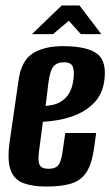

<svg xmlns="http://www.w3.org/2000/svg" viewBox="-20 -671 404 703"><path d="M150 12Q99 12 65.5 -0.5Q32 -13 19 -48Q6 -83 15 -150L48 -377Q58 -449 100 -475.5Q142 -502 210 -502Q300 -502 336.5 -473.5Q373 -445 361 -369Q353 -325 327 -297Q301 -269 265.5 -253.5Q230 -238 195.5 -232Q161 -226 137 -225L123 -118Q118 -82 125 -67.5Q132 -53 158 -53Q182 -53 193 -65.5Q204 -78 209 -115L219 -184H332L325 -132Q317 -73 297.5 -42Q278 -11 242.5 0.5Q207 12 150 12ZM147 -283Q158 -284 173 -287Q188 -290 203 -299Q218 -308 230 -324.5Q242 -341 247 -369Q253 -398 248.5 -420.5Q244 -443 215 -443Q189 -443 176 -428Q163 -413 157 -366ZM97 -546 206 -651H271L351 -546H276L232 -595L174 -546Z"/></svg>

Font: Alumni Sans Thin
Style: Bold Italic
Weight: 700
Italic angle: -8°
Version: Version 1.016